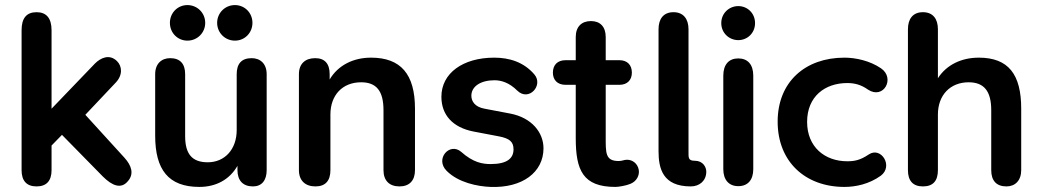

<svg xmlns="http://www.w3.org/2000/svg" viewBox="-20 -726 4093 756"><path d="M124 8C164 8 183 -15 183 -56V-153L224 -195L385 -31C422 6 457 19 483 -12C509 -41 498 -74 470 -105L316 -274L435 -400C464 -430 461 -465 441 -485C411 -515 376 -498 354 -476L183 -298V-607C183 -654 163 -678 124 -678C84 -678 65 -654 65 -607V-56C65 -15 84 8 124 8Z M765 10C831 10 884 -19 915 -73V-56C915 -15 937 8 976 8C1010 8 1030 -15 1030 -56V-434C1030 -475 1005 -497 971 -497C931 -497 912 -475 912 -434V-214C912 -138 865 -87 798 -87C736 -87 709 -120 709 -190V-434C709 -475 689 -497 650 -497C616 -497 591 -475 591 -434V-192C591 -58 643 10 765 10ZM718 -566C757 -566 788 -597 788 -636C788 -675 757 -706 718 -706C679 -706 649 -675 649 -636C649 -597 679 -566 718 -566ZM905 -566C944 -566 974 -597 974 -636C974 -675 944 -706 905 -706C866 -706 835 -675 835 -636C835 -597 866 -566 905 -566Z M1222 8C1262 8 1281 -15 1281 -56V-275C1281 -351 1328 -402 1402 -402C1462 -402 1490 -368 1490 -292V-56C1490 -15 1513 8 1553 8C1592 8 1614 -15 1614 -56V-298C1614 -434 1558 -499 1441 -499C1371 -499 1311 -469 1278 -413V-434C1278 -475 1259 -497 1221 -497C1182 -497 1157 -475 1157 -434V-56C1157 -15 1182 8 1222 8Z M1911 10C2037 15 2120 -48 2120 -142C2120 -204 2074 -263 1988 -279L1888 -298C1849 -305 1836 -328 1836 -349C1836 -386 1873 -410 1927 -410C1953 -410 1985 -401 2017 -369C2062 -325 2121 -390 2084 -433C2042 -482 1985 -499 1926 -499C1803 -499 1718 -438 1718 -345C1718 -274 1762 -224 1845 -208L1945 -189C1986 -181 2002 -168 2002 -138C2002 -102 1976 -80 1912 -80C1880 -80 1843 -86 1796 -128C1751 -167 1692 -101 1738 -54C1784 -7 1860 8 1911 10Z M2403 10C2416 10 2445 5 2462 -2C2487 -12 2499 -36 2495 -58C2490 -83 2470 -97 2449 -97C2436 -97 2431 -92 2416 -92C2363 -92 2365 -124 2365 -189V-392H2419C2450 -392 2468 -411 2468 -440C2468 -470 2450 -489 2419 -489H2365V-580C2365 -621 2343 -643 2307 -643C2270 -643 2247 -621 2247 -580V-489H2207C2175 -489 2157 -470 2157 -440C2157 -411 2175 -392 2207 -392H2247V-182C2247 -56 2275 10 2403 10Z M2761 -50C2761 -68 2748 -93 2716 -93C2689 -93 2691 -105 2691 -132V-611C2691 -651 2671 -678 2632 -678C2592 -678 2573 -651 2573 -611V-131C2573 -63 2589 8 2700 8C2735 8 2761 -15 2761 -50Z M2887 7C2925 7 2946 -18 2946 -60V-428C2946 -472 2924 -496 2887 -496C2850 -496 2828 -472 2828 -428V-60C2828 -18 2850 7 2887 7ZM2887 -568C2923 -568 2953 -596 2953 -635C2953 -674 2923 -702 2887 -702C2851 -702 2820 -674 2820 -635C2820 -596 2851 -568 2887 -568Z M3305 10C3349 10 3402 -1 3448 -34C3499 -72 3449 -150 3401 -118C3367 -95 3344 -91 3316 -91C3228 -91 3158 -147 3158 -246C3158 -346 3228 -399 3316 -399C3344 -399 3370 -393 3398 -373C3459 -333 3506 -418 3449 -457C3405 -487 3349 -499 3305 -499C3150 -499 3042 -403 3042 -247C3042 -90 3150 10 3305 10Z M3614 8C3655 8 3673 -15 3673 -56V-275C3673 -351 3721 -402 3794 -402C3854 -402 3883 -368 3883 -292V-56C3883 -15 3903 8 3943 8C3977 8 4001 -15 4001 -56V-298C4001 -433 3951 -499 3834 -499C3766 -499 3707 -471 3673 -418V-611C3673 -651 3654 -678 3614 -678C3574 -678 3555 -651 3555 -611V-56C3555 -15 3574 8 3614 8Z"/></svg>

Font: SN Pro SemiBold
Style: Regular
Weight: 600
Designer: Tobias Whetton
Foundry: Supernotes
Version: Version 1.003;Glyphs 3.3 (3324)